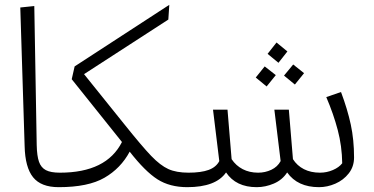

<svg xmlns="http://www.w3.org/2000/svg" viewBox="-20 -775 1549 795"><path d="M64 -744 122 -750 132 -174Q133 -129 141.5 -105Q150 -81 170 -70.5Q190 -60 228 -60L243 -29L223 0Q150 0 117 -41Q84 -82 82 -170Z M776 -30 756 0Q683 0 632 -32.5Q581 -65 517 -147Q480 -78 412.5 -39Q345 0 223 0L203 -29L228 -60Q421 -60 485 -187L277 -447L289 -500L681 -755L677 -694L328 -468L492 -264Q568 -169 606 -129.5Q644 -90 677 -75Q710 -60 761 -60Z M1446 -123Q1446 -85 1424 -57Q1402 -29 1368.5 -14.5Q1335 0 1301 0Q1212 0 1169 -61Q1149 -30 1114 -15Q1079 0 1043 0Q957 0 916 -61Q874 0 755 0L736 -29L760 -60Q813 -60 844 -71.5Q875 -83 888 -108L862 -321H922L939 -116Q957 -89 985 -74.5Q1013 -60 1049 -60Q1078 -60 1103.5 -72Q1129 -84 1142 -108L1116 -321H1176L1193 -116Q1210 -89 1238.5 -74.5Q1267 -60 1305 -60Q1333 -60 1358.5 -71Q1384 -82 1397 -99Q1396 -170 1378.5 -236.5Q1361 -303 1331 -373L1392 -394Q1419 -322 1432.5 -259Q1446 -196 1446 -123ZM1170 -562 1133 -515 1088 -552 1125 -599ZM1239 -472 1201 -425 1156 -462 1194 -508ZM1122 -464 1084 -417 1039 -454 1076 -500Z"/></svg>

Font: FiraGO Light
Style: Italic
Weight: 300
Italic angle: -8°
Designer: bBox Type GmbH
Foundry: bBox Type GmbH
Version: Version 1.001